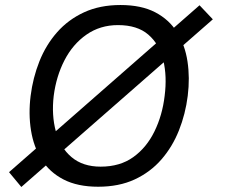

<svg xmlns="http://www.w3.org/2000/svg" viewBox="-20 -733 895 765"><path d="M16 -47 775 -712 828 -656 65 12ZM371 11Q289 11 233 -18Q177 -47 145.5 -97.5Q114 -148 103.5 -213.5Q93 -279 102 -351Q111 -423 137 -488.5Q163 -554 207.5 -604.5Q252 -655 315 -684Q378 -713 460 -713Q543 -713 598.5 -684Q654 -655 685.5 -604.5Q717 -554 727 -488.5Q737 -423 728 -351Q719 -279 693 -213.5Q667 -148 623 -97.5Q579 -47 516.5 -18Q454 11 371 11ZM381 -69Q458 -69 511 -107Q564 -145 595.5 -209.5Q627 -274 636 -351Q646 -429 630.5 -493Q615 -557 571 -595Q527 -633 450 -633Q379 -633 324.5 -595Q270 -557 237 -493Q204 -429 194 -351Q185 -274 202.5 -209.5Q220 -145 265 -107Q310 -69 381 -69Z"/></svg>

Font: Inclusive Sans
Style: Italic
Weight: 400
Italic angle: -7°
Designer: Olivia King
Foundry: Olivia King
Version: Version 2.004